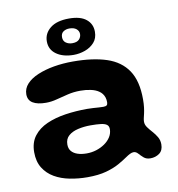

<svg xmlns="http://www.w3.org/2000/svg" viewBox="-81 -743 811 875"><g transform="rotate(-10 324.0 -305.5)"><path d="M254 58Q212 58 172.5 50.2Q133 42.5 102 24.5Q71 6.5 52.5 -23.2Q34 -53 34 -96Q34 -141 56.8 -170.8Q79.5 -200.5 118 -217.5Q156.5 -234.5 205.2 -241.8Q254 -249 306 -249Q320 -249 334.2 -248Q348.5 -247 360.8 -246.2Q373 -245.5 380.5 -245.5Q392 -245.5 396.5 -249.5Q401 -253.5 401 -263Q401 -275.5 397.8 -285.5Q394.5 -295.5 388.5 -303.2Q382.5 -311 374 -316.5Q359.5 -326.5 337.5 -331.2Q315.5 -336 290 -336Q258.5 -336 230.5 -329.2Q202.5 -322.5 177 -315.8Q151.5 -309 127 -309Q87.5 -309 66 -322Q44.5 -335 44.5 -362.5Q44.5 -389 63.5 -409.8Q82.5 -430.5 115.8 -444.5Q149 -458.5 191 -465.8Q233 -473 278.5 -473Q371.5 -473 435 -452Q498.5 -431 531.5 -382Q564.5 -333 564.5 -248Q564.5 -227 562.5 -211Q560.5 -195 557.8 -183.2Q555 -171.5 553 -162.5Q551 -153.5 551 -146Q551 -132.5 560 -120Q569 -107.5 581 -94.2Q593 -81 602 -65.8Q611 -50.5 611 -31.5Q611 -3 593 10Q575 23 551.5 23Q532.5 23 520.8 12.8Q509 2.5 500 -7.8Q491 -18 480 -18Q472.5 -18 463.2 -13.5Q454 -9 441 0Q426 10.5 401.8 24.2Q377.5 38 341.5 48Q305.5 58 254 58ZM269.5 -49.5Q292.5 -49.5 314 -56.2Q335.5 -63 353.2 -75.2Q371 -87.5 381.5 -104.2Q392 -121 392 -140.5Q392 -154.5 383 -161.2Q374 -168 355.2 -170.2Q336.5 -172.5 308 -172.5Q277.5 -172.5 250.2 -166.2Q223 -160 206 -145.2Q189 -130.5 189 -104.5Q189 -85.5 199.2 -73.5Q209.5 -61.5 227.5 -55.5Q245.5 -49.5 269.5 -49.5ZM289 -502Q240 -502 209.2 -523.8Q178.5 -545.5 178.5 -583.5Q178.5 -620.5 208.8 -644.8Q239 -669 296 -669Q348.5 -669 375.2 -647.2Q402 -625.5 402 -589.5Q402 -559 384.8 -539.8Q367.5 -520.5 341.5 -511.2Q315.5 -502 289 -502ZM291.5 -555.5Q313.5 -555.5 323.5 -566Q333.5 -576.5 333.5 -591Q333.5 -605 322 -614.5Q310.5 -624 289.5 -624Q273.5 -624 261.8 -616Q250 -608 250 -590.5Q250 -573 262.5 -564.2Q275 -555.5 291.5 -555.5Z"/></g></svg>

Font: Gluten SemiBold
Style: Regular
Weight: 600
Designer: Tyler Finck
Foundry: Etcetera Type Company
Version: Version 1.300